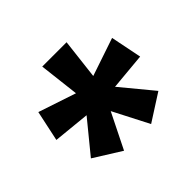

<svg xmlns="http://www.w3.org/2000/svg" viewBox="-109 -896 692 692"><g transform="rotate(-45 237.0 -550.0)"><path d="M299 -762 281 -608 426 -657 450 -538 309 -525 409 -404 306 -338 236 -474 169 -339 65 -404 164 -525 24 -539 49 -656 193 -608 175 -762Z"/></g></svg>

Font: Noto Sans Khmer UI Condensed
Style: Bold
Weight: 700
Width: 3
Designer: Danh Hong and the Monotype Design Team
Foundry: Monotype Imaging Inc.
Version: Version 2.002; ttfautohint (v1.8.4.7-5d5b)